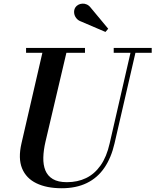

<svg xmlns="http://www.w3.org/2000/svg" viewBox="-20 -1011 846 1046"><path d="M316 14.5Q234.5 14.5 178.5 -12.5Q122.5 -39.5 100.2 -93.8Q78 -148 97 -230L217 -750H348L228 -240Q217 -193 216 -152.8Q215 -112.5 227.2 -82.5Q239.5 -52.5 268 -35.5Q296.5 -18.5 344.5 -18.5Q402.5 -18.5 448.8 -40.8Q495 -63 528 -109.8Q561 -156.5 577.5 -230L697 -750H724L604 -230Q586 -151.5 548.5 -96.8Q511 -42 453 -13.8Q395 14.5 316 14.5ZM122 -723.5V-750H443V-723.5ZM599.5 -723.5V-750H806.5V-723.5ZM554.5 -837 422.5 -893.5Q405 -899.5 395 -912.8Q385 -926 383.8 -941.8Q382.5 -957.5 390.5 -970.5Q396 -979 406.2 -984.8Q416.5 -990.5 428.8 -991.2Q441 -992 453.2 -986.5Q465.5 -981 475.5 -967.5L569.5 -854.5Z"/></svg>

Font: Bodoni Moda 9pt SemiBold
Style: Italic
Weight: 600
Italic angle: -13°
Designer: Owen Earl
Foundry: indestructible type
Version: Version 2.004